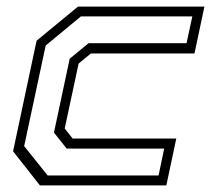

<svg xmlns="http://www.w3.org/2000/svg" viewBox="-20 -560 665 580"><path d="M100.5 0 19.5 -103 90.5 -437 215.5 -540H597.5L567.5 -398.5H254.5L217.5 -368L175.5 -172L199.5 -141.5H512.5L482.5 0ZM124 -30H459L476 -111H181.5L143 -159.5L190.5 -382.5L247.5 -429.5H543.5L561 -510.5H224.5L118 -422.5L53 -118.5Z"/></svg>

Font: Tourney Thin Light
Style: Italic
Weight: 300
Italic angle: -12°
Version: Version 1.015